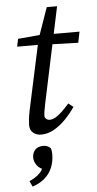

<svg xmlns="http://www.w3.org/2000/svg" viewBox="-59 -645 477 944"><g transform="rotate(-5 179.5 -172.5)"><path d="M47 -428 55 -466 190 -478V-475H359L348 -421L185 -426L183 -428ZM127 13Q105 13 88.5 0Q72 -13 72 -38Q72 -49 73.5 -64.5Q75 -80 81 -111L155 -455L209 -609H260L160 -137Q156 -117 153.5 -102Q151 -87 151 -79Q151 -68 158.5 -62Q166 -56 175 -56Q189 -56 203.5 -64Q218 -72 235 -88Q252 -104 273 -128L297 -109Q277 -79 250 -51Q223 -23 192 -5Q161 13 127 13ZM173 112Q173 149 161 178.5Q149 208 125 229.5Q101 251 63 264L50 236Q74 225 89 213.5Q104 202 112 189Q120 176 124 163L134 187Q104 179 91 160Q78 141 78 122Q78 100 91.5 84.5Q105 69 133 69Q145 69 153 73Q161 77 168 83Q171 91 172 97.5Q173 104 173 112Z"/></g></svg>

Font: Source Serif 4
Style: Italic
Weight: 400
Italic angle: -12°
Designer: Frank Grießhammer
Foundry: Adobe Systems Incorporated
Version: Version 4.004;hotconv 1.0.116;makeotfexe 2.5.65601